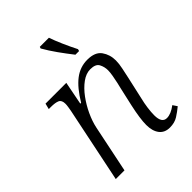

<svg xmlns="http://www.w3.org/2000/svg" viewBox="-221 -878 999 999"><g transform="rotate(-45 278.5 -378.0)"><path d="M435 10Q397 10 377 -16Q357 -42 357 -87Q357 -110 361.5 -141.5Q366 -173 375 -214L398 -316Q401 -327 405.5 -347.5Q410 -368 414 -390.5Q418 -413 418 -429Q418 -454 406.5 -476Q395 -498 356 -498Q325 -498 294 -475.5Q263 -453 236.5 -417Q210 -381 191 -340Q172 -299 164 -261L110 0H46L132 -416Q134 -427 136 -440Q138 -453 138 -462Q138 -489 121.5 -496.5Q105 -504 72 -504H57L65 -536H218L193 -408H199Q241 -478 284 -511Q327 -544 380 -544Q437 -544 460 -511.5Q483 -479 483 -436Q483 -412 476.5 -382Q470 -352 465 -328L437 -203Q430 -175 426 -145.5Q422 -116 422 -93Q422 -36 459 -36Q489 -36 526 -64L542 -40Q519 -21 494.5 -5.5Q470 10 435 10ZM355 -606Q326 -643 298.5 -681.5Q271 -720 250 -757L253 -766H320Q330 -736 348.5 -694Q367 -652 385 -617L382 -606Z"/></g></svg>

Font: Noto Serif Light
Style: Italic
Weight: 300
Italic angle: -12°
Designer: Monotype Design Team
Foundry: Monotype Imaging Inc.
Version: Version 2.013